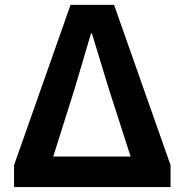

<svg xmlns="http://www.w3.org/2000/svg" viewBox="-20 -760 750 780"><path d="M37.1 0V-88.9L266.6 -740.2H443.4L672.9 -88.9V0ZM196.3 -124H510.7L421.9 -399.4L353.5 -624H349.6L283.2 -399.4Z"/></svg>

Font: Nasu
Style: Bold
Weight: 700
Designer: Ryoko NISHIZUKA (kana &amp; ideographs); Paul D. Hunt (Latin, Greek &amp; Cyrillic); Wenlong ZHANG (bopomofo); Sandoll C
Version: Version 2014.1215